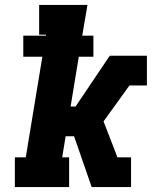

<svg xmlns="http://www.w3.org/2000/svg" viewBox="-20 -755 640 775"><path d="M40 0V-120H84L151 -526H74V-611H165L166 -615H138V-735H333L312 -611H357V-526H298L265 -325H285L423 -530H549L537 -458Q502 -410 467.5 -361.5Q433 -313 398 -265L454 -120L459 -108L466 -89L473 -72L461 0H350L279 -205H245L231 -120H259V0ZM502 -410 537 -458 549 -530H573V-410ZM461 0 473 -72 466 -89 459 -108 454 -120H509V0Z"/></svg>

Font: Iosevka Slab HvExObl
Style: Regular
Weight: 900
Width: 7
Italic angle: -9°
Monospace: yes
Designer: Belleve Invis
Foundry: Belleve Invis
Version: Version 11.1.1; ttfautohint (v1.8.3)